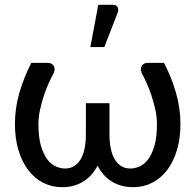

<svg xmlns="http://www.w3.org/2000/svg" viewBox="-20 -769 811 797"><path d="M661 -508Q691 -450 710 -385.8Q729 -321.5 729 -254Q729 -194.5 714.5 -146Q700 -97.5 674 -63.2Q648 -29 612 -10.5Q576 8 533 8Q505.5 8 483 1.5Q460.5 -5 442 -16.8Q423.5 -28.5 409.5 -44.8Q395.5 -61 385 -80.5Q374.5 -61 360.2 -44.8Q346 -28.5 327.8 -16.8Q309.5 -5 287 1.5Q264.5 8 238 8Q195 8 159 -10.5Q123 -29 97 -63.2Q71 -97.5 56.5 -146Q42 -194.5 42 -254Q42 -321.5 61 -385.8Q80 -450 110 -508H179.5Q184.5 -508 190.8 -505.8Q197 -503.5 201.2 -498.2Q205.5 -493 206.5 -484.8Q207.5 -476.5 202.5 -464.5Q194.5 -451 183.8 -427.5Q173 -404 163.2 -375.2Q153.5 -346.5 146.5 -315Q139.5 -283.5 139.5 -254Q139.5 -198.5 150.2 -162.8Q161 -127 177.2 -106.2Q193.5 -85.5 213 -77.5Q232.5 -69.5 250 -69.5Q272 -69.5 288.2 -79.8Q304.5 -90 315.2 -108.5Q326 -127 331.2 -152.8Q336.5 -178.5 336.5 -209.5V-340.5H434.5V-209.5Q434.5 -178.5 439.8 -152.8Q445 -127 455.8 -108.5Q466.5 -90 482.8 -79.8Q499 -69.5 521.5 -69.5Q539 -69.5 558.2 -77.5Q577.5 -85.5 593.8 -106.2Q610 -127 620.8 -162.8Q631.5 -198.5 631.5 -254Q631.5 -283.5 624.5 -315Q617.5 -346.5 607.8 -375.2Q598 -404 587.2 -427.5Q576.5 -451 568.5 -464.5Q563.5 -476.5 564.8 -484.8Q566 -493 570.2 -498.2Q574.5 -503.5 580.5 -505.8Q586.5 -508 591.5 -508ZM355 -573.5 388 -749H448.5Q463 -749 468.2 -739.8Q473.5 -730.5 468 -715L413 -573.5Z"/></svg>

Font: Lato 2
Style: Regular
Weight: 500
Designer: Lukasz Dziedzic with Adam Twardoch and Botio Nikoltchev
Foundry: tyPoland Lukasz Dziedzic
Version: Version 2.015; 2015-08-06; http://www.latofonts.com/